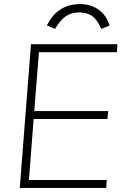

<svg xmlns="http://www.w3.org/2000/svg" viewBox="-20 -922 616 942"><path d="M556 -705 554 -666H171L148 -377H511L507 -338H145L122 -39H504L501 0H77L132 -705ZM518 -797 477 -780Q457 -826 432 -843.5Q407 -861 370 -861Q332 -861 304.5 -843.5Q277 -826 250 -780L210 -797Q262 -902 373 -902Q424 -902 462.5 -875.5Q501 -849 518 -797Z"/></svg>

Font: Iunito ExtraLight
Style: Italic
Weight: 200
Italic angle: -4.541°
Designer: Vernon Adams
Foundry: Vernon Adams
Version: Version 2.001;November 30, 2019;FontCreator 12.0.0.2547 64-b